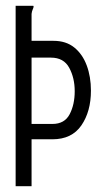

<svg xmlns="http://www.w3.org/2000/svg" viewBox="-20 -643 353 663"><path d="M34 0V-623H95Q96 -622 96 -620Q96 -617 93 -610.5Q90 -604 89 -595V-502H165Q208 -502 236.5 -479Q265 -456 279.5 -417Q294 -378 294 -330Q294 -258 261 -210Q228 -162 161 -162H89V0ZM89 -215H161Q203 -215 220.5 -248.5Q238 -282 238 -328Q238 -374 219 -409Q200 -444 156 -444H89Z"/></svg>

Font: Inconsolata ExtraCondensed Thin
Style: Regular
Weight: 100
Width: 2
Monospace: yes
Designer: Raph Levien, Cyreal, Brenton Simpson
Foundry: Raph Levien, Cyreal, Google
Version: Version 3.100; ttfautohint (v1.8.4.7-5d5b)